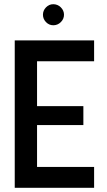

<svg xmlns="http://www.w3.org/2000/svg" viewBox="-20 -892 507 912"><path d="M427 0H50V-700H427V-601H156V-388H376V-298H156V-99H427ZM233 -772Q213 -772 198.5 -787Q184 -802 184 -822Q184 -842 198.5 -857Q213 -872 233 -872Q254 -872 269 -857Q284 -842 284 -822Q284 -802 269 -787Q254 -772 233 -772Z"/></svg>

Font: Kulim Park SemiBold
Style: Regular
Weight: 600
Designer: Noponies / Dale Sattler
Foundry: Noponies
Version: Version 1.000; ttfautohint (v1.8.3)